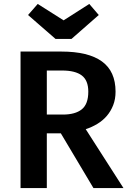

<svg xmlns="http://www.w3.org/2000/svg" viewBox="-20 -952 653 972"><path d="M565 -488Q565 -450 553 -419.5Q541 -389 521 -365.5Q501 -342 473 -325Q445 -308 414 -298L605 0H453L288 -277H217V0H84V-691H290Q427 -691 496 -641Q565 -591 565 -488ZM427 -488Q427 -545 394 -570Q361 -595 294 -595H217V-372H298Q361 -372 394 -398.5Q427 -425 427 -488ZM302 -849 432 -932 480 -876 342 -755H261L122 -876L171 -932Z"/></svg>

Font: Qnwhxotralxmqkhsjrfbfhwcoqn
Style: Regular
Weight: 500
Designer: Carrois Corporate & Edenspiekermann
Foundry: Carrois Corporate GbR & Edenspiekermann AG
Version: Version 2.001